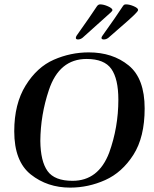

<svg xmlns="http://www.w3.org/2000/svg" viewBox="-20 -846 701 876"><path d="M45 -247Q45 -372 97 -456Q149 -540 225.5 -573.5Q302 -607 385 -607Q494 -607 567 -547.5Q640 -488 640 -351Q640 -220 588.5 -139.5Q537 -59 460 -24.5Q383 10 300 10Q196 10 120.5 -50Q45 -110 45 -247ZM478 -149Q520 -265 520 -391Q520 -486 488 -531.5Q456 -577 375 -577Q250 -577 203 -435Q165 -322 164 -203Q165 -110 197 -65.5Q229 -21 311 -21Q429 -21 478 -149ZM443 -673Q443 -677 448 -684Q513 -775 540 -817Q544 -823 547 -824.5Q550 -826 555 -826Q571 -826 590.5 -817.5Q610 -809 610 -801Q610 -796 602 -788Q589 -772 475 -674Q465 -666 454 -666Q443 -666 443 -673ZM326 -673Q326 -678 330 -684Q396 -777 422 -817Q428 -826 437 -826Q453 -826 473 -817Q493 -808 493 -800Q493 -796 484 -788Q469 -774 357 -674Q347 -666 336 -666Q326 -666 326 -673Z"/></svg>

Font: Unna Medium
Style: Italic
Weight: 500
Italic angle: -8.05°
Designer: Jorge de Buen Unna
Foundry: Omnibus-Type
Version: Version 2.008